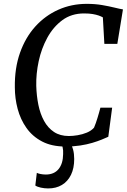

<svg xmlns="http://www.w3.org/2000/svg" viewBox="-20 -772 678 1022"><path d="M328.5 8Q255.5 8 204.2 -18.8Q153 -45.5 121 -90.8Q89 -136 74 -192.2Q59 -248.5 59 -307.5Q57.5 -409 86.5 -491Q115.5 -573 168 -631Q220.5 -689 290.5 -720.2Q360.5 -751.5 442 -751.5Q486.5 -751.5 524 -745Q561.5 -738.5 589.8 -731.5Q618 -724.5 634.5 -722L604.5 -538.5H535.5L527.5 -679.5Q518 -685 505 -689.5Q492 -694 473.5 -697.2Q455 -700.5 427.5 -700.5Q360.5 -700.5 312 -664.8Q263.5 -629 232 -571.5Q200.5 -514 186 -446.5Q171.5 -379 173 -315.5Q174.5 -262.5 184.2 -214.2Q194 -166 214.5 -128.5Q235 -91 267.5 -69.5Q300 -48 346.5 -48Q367.5 -48 393.2 -52.2Q419 -56.5 442.5 -66.2Q466 -76 480.5 -92.5Q485.5 -104 490 -117Q494.5 -130 498.8 -143.8Q503 -157.5 507 -171.5Q511 -185.5 514.5 -199H577L556.5 -44Q542.5 -37.5 521 -28.8Q499.5 -20 471 -11.5Q442.5 -3 406.8 2.5Q371 8 328.5 8ZM330.5 -14 354.5 -12Q363 1.5 369 24Q375 46.5 375 74.5Q375 123.5 357.8 158.8Q340.5 194 309.5 212.5Q278.5 231 236.5 231Q217 231 197.5 226.8Q178 222.5 168 215.5L176 148Q182 151.5 195.5 154.2Q209 157 224 157Q268 157 291.8 128Q315.5 99 316 48Q317 26.5 313.5 12.8Q310 -1 306.5 -12Z"/></svg>

Font: Merriweather 24pt
Style: Italic
Weight: 400
Italic angle: -7.8°
Designer: Eben Sorkin
Foundry: Eben Sorkin
Version: Version 2.101